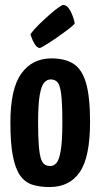

<svg xmlns="http://www.w3.org/2000/svg" viewBox="-20 -746 406 776"><path d="M180 10Q141 10 111 0.5Q81 -9 61.5 -36.5Q42 -64 32 -115.5Q22 -167 22 -251Q22 -387 66 -448.5Q110 -510 188 -510Q242 -510 276.5 -488.5Q311 -467 327.5 -411Q344 -355 344 -254Q344 -111 302.5 -50.5Q261 10 180 10ZM183 -75Q197 -75 208 -87Q219 -99 225.5 -137Q232 -175 232 -252Q232 -327 227.5 -364Q223 -401 213 -413Q203 -425 185 -425Q170 -425 158.5 -412Q147 -399 140.5 -361.5Q134 -324 134 -251Q134 -192 137 -156Q140 -120 146 -103Q152 -86 161.5 -80.5Q171 -75 183 -75ZM142 -552Q130 -552 121 -566.5Q112 -581 107.5 -594.5Q103 -608 103 -608Q117 -627 137.5 -647Q158 -667 179 -685.5Q200 -704 215.5 -715Q231 -726 235 -726Q252 -726 265 -701Q278 -676 282 -651Q274 -641 254 -626Q234 -611 211 -595Q188 -579 168.5 -567Q149 -555 142 -552Z"/></svg>

Font: Yanone Kaffeesatz ExtraLight SemiBold
Style: Regular
Weight: 600
Version: Version 2.003